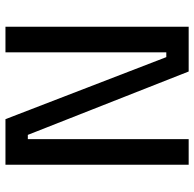

<svg xmlns="http://www.w3.org/2000/svg" viewBox="-24 -704 728 721"><g transform="rotate(-90 340.5 -344.0)"><path d="M600 -688V0H432L194 -604H178V0H82V-688H253L486 -84H504V-688Z"/></g></svg>

Font: Cairo SemiBold
Style: Regular
Weight: 600
Designer: Mohamed Gaber, the designers of Titillium
Foundry: Kief Type Foundry
Version: Version 2.009; ttfautohint (v1.5.33-1714) -l 8 -r 50 -G 200 